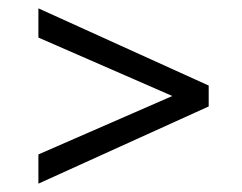

<svg xmlns="http://www.w3.org/2000/svg" viewBox="-20 -565 580 460"><path d="M72 -475V-545L480 -360V-310L72 -125V-195L425 -349V-321Z"/></svg>

Font: Outfit-Light
Style: Regular
Weight: 300
Designer: Rodrigo Fuenzalida
Foundry: fragTYPE
Version: Version 1.000